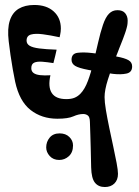

<svg xmlns="http://www.w3.org/2000/svg" viewBox="-20 -732 560 773"><path d="M315 -273Q296.5 -273 275.2 -263.5Q254 -254 211 -254Q148 -254 103 -289.2Q58 -324.5 41 -403Q36.5 -424 31.5 -452.5Q26.5 -481 22.2 -510.8Q18 -540.5 15 -566Q9 -617 19.5 -649.2Q30 -681.5 55.2 -696.8Q80.5 -712 118 -712Q167.5 -712 196.2 -686Q225 -660 225 -617Q225 -610.5 224.2 -604.2Q223.5 -598 222.2 -592.2Q221 -586.5 220 -582Q183 -590 152.8 -594Q122.5 -598 104.8 -593Q87 -588 87 -568.5Q87 -555.5 99 -548Q111 -540.5 137.8 -537Q164.5 -533.5 208 -532Q205.5 -520 202.2 -506.5Q199 -493 195 -478Q170 -482 149.8 -483.5Q129.5 -485 117.8 -479.8Q106 -474.5 106 -457.5Q106 -445 115 -438.2Q124 -431.5 141.2 -429.5Q158.5 -427.5 183 -429Q172.5 -382 188.5 -357.5Q204.5 -333 247 -333Q267 -333 280.2 -338.5Q293.5 -344 304 -355Q321.5 -373 334 -406.5Q346.5 -440 356.2 -480.5Q366 -521 375 -560.8Q384 -600.5 394.5 -631.8Q405 -663 419 -677Q426 -684 434.2 -687.5Q442.5 -691 453 -691Q474 -691 484 -678.8Q494 -666.5 494 -649Q494 -644.5 493.5 -637.8Q493 -631 491 -623.5Q490 -619.5 488.8 -615.2Q487.5 -611 486.2 -606.5Q485 -602 483 -597Q479.5 -586 474.8 -574.5Q470 -563 465.5 -551Q463 -544.5 460.2 -537.8Q457.5 -531 455 -524Q452.5 -517.5 449.5 -510.2Q446.5 -503 444 -496Q428 -454.5 414.5 -412Q401 -369.5 401 -341Q401 -321 406.5 -288.2Q412 -255.5 420 -217.2Q428 -179 436 -142Q444 -105 449.5 -75.8Q455 -46.5 455 -32Q455 -7.5 440.5 6.8Q426 21 402 21Q376 21 362 3.2Q348 -14.5 347 -58Q346.5 -74 346.2 -93.8Q346 -113.5 345.2 -136.8Q344.5 -160 343.8 -186.2Q343 -212.5 342 -241Q341.5 -261.5 333.5 -267.2Q325.5 -273 315 -273ZM218.5 -88Q194.5 -88 180.2 -103.8Q166 -119.5 166 -138.5Q166 -161 180 -178Q194 -195 220 -195Q244.5 -195 259.2 -180.5Q274 -166 274 -146.5Q274 -118.5 257.2 -103.2Q240.5 -88 218.5 -88ZM436 -434.5Q411.5 -437.5 385.5 -441.8Q359.5 -446 336 -450.5Q296.5 -458 282.2 -467Q268 -476 268 -491.5Q268 -516.5 292.8 -519.5Q317.5 -522.5 351 -518.5Q375 -516 399.8 -512.5Q424.5 -509 449 -504.5Q482 -498.5 497.2 -489.8Q512.5 -481 512 -463.5Q511.5 -440.5 489.2 -435.8Q467 -431 436 -434.5ZM399 -48Q399 -48 399 -48Q399 -48 399 -48Q399 -48 399 -48Q399 -48 399 -48Q399 -48 399 -48Q399 -48 399 -48Q399 -48 399 -48Q399 -48 399 -48ZM298.5 -470.5Q292 -470.5 286 -476.2Q280 -482 280 -491.5Q280 -500 286.5 -505.8Q293 -511.5 301.5 -511.5Q308.5 -511.5 315.2 -506.2Q322 -501 322 -494Q322 -485 314.8 -477.8Q307.5 -470.5 298.5 -470.5ZM406 -12Q406 -12 406 -12Q406 -12 406 -12Q406 -12 406 -12Q406 -12 406 -12Q406 -12 406 -12Q406 -12 406 -12Q406 -12 406 -12Q406 -12 406 -12Z"/></svg>

Font: Kablammo
Style: Regular
Weight: 400
Designer: Travis Kochel, Lizy Gershenzon, Daria Petrova, Ethan Cohen
Foundry: Vectro Type Foundry
Version: Version 1.002